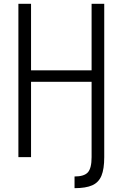

<svg xmlns="http://www.w3.org/2000/svg" viewBox="-20 -820 640 1002"><path d="M369 162V101Q419 101 438.5 79.5Q458 58 458 0H524Q524 62 509.5 97Q495 132 461.5 147Q428 162 369 162ZM458 0V-800H524V0ZM76 0V-800H142V0ZM105 -393V-453H495V-393Z"/></svg>

Font: Victor Mono Light
Style: Regular
Weight: 300
Monospace: yes
Designer: Rune Bjørnerås
Version: Version 1.561;gftools[0.9.30]